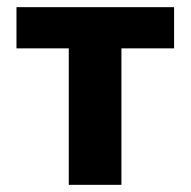

<svg xmlns="http://www.w3.org/2000/svg" viewBox="-20 -516 532 536"><path d="M172 0V-381H26V-496H466V-381H319V0Z"/></svg>

Font: Toshiba Sans
Style: Bold
Weight: 700
Designer: Paul D. Hunt
Foundry: Toshiba Corporation
Version: Version 2.020;PS 2.0;hotconv 1.0.86;makeotf.lib2.5.63406